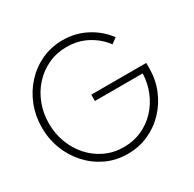

<svg xmlns="http://www.w3.org/2000/svg" viewBox="-151 -831 1010 1001"><g transform="rotate(-30 354.0 -330.0)"><path d="M332.5 -351H663.5V-319Q663.5 -251.5 639 -191.5Q614.5 -131.5 571.2 -85.8Q528 -40 470 -14Q412 12 344.5 12Q275.5 12 217 -15.2Q158.5 -42.5 115 -90Q71.5 -137.5 47.5 -199.2Q23.5 -261 23.5 -330.5Q23.5 -399.5 47.5 -461.2Q71.5 -523 115 -570.5Q158.5 -618 217 -645Q275.5 -672 344.5 -672Q384 -672 419.8 -663Q455.5 -654 487 -637.2Q518.5 -620.5 545 -597.8Q571.5 -575 592.5 -547L559.5 -523Q523 -572 467.8 -601.5Q412.5 -631 344.5 -631Q284 -631 233.2 -607.2Q182.5 -583.5 144.8 -542Q107 -500.5 86.5 -446Q66 -391.5 66 -330.5Q66 -269.5 86.5 -215Q107 -160.5 144.8 -118.5Q182.5 -76.5 233.2 -52.8Q284 -29 344.5 -29Q403 -29 452.5 -51.2Q502 -73.5 538.8 -112.8Q575.5 -152 596.8 -203.5Q618 -255 620 -313H332.5Z"/></g></svg>

Font: League Spartan Thin ExtraLight
Style: Regular
Weight: 250
Version: Version 2.002